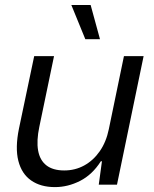

<svg xmlns="http://www.w3.org/2000/svg" viewBox="-20 -754 629 784"><path d="M204.4 10Q146 10 107.2 -17.1Q68.4 -44.1 54.9 -97.2Q41.4 -150.3 57.4 -228.7L119.6 -524.7H200.6L140.6 -236.3Q128.6 -179.4 135.6 -139.6Q142.7 -99.7 169.3 -78.9Q195.9 -58 242.4 -58Q286.7 -58 323.8 -78.3Q360.9 -98.6 387.3 -136.4Q413.7 -174.3 424.4 -226.7L486.1 -524.7H566.4L457.7 0H383.3L396.3 -95.6H391.9Q356.9 -40.7 307.1 -15.4Q257.3 10 204.4 10ZM328.4 -593.9 271.3 -733.6H350.1L388.3 -593.9Z"/></svg>

Font: Mona Sans ExtraLight
Style: Italic
Weight: 200
Italic angle: -11.6951°
Designer: Deni Anggara
Foundry: GitHub
Version: Version 2.000